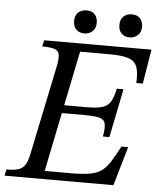

<svg xmlns="http://www.w3.org/2000/svg" viewBox="-69 -864 755 912"><g transform="rotate(5 308.5 -408.0)"><path d="M506 0H-13L-7 -30Q28 -30 48.5 -36Q69 -42 81 -59.5Q93 -77 100 -112L188 -535Q196 -573 193.5 -593Q191 -613 172 -620Q153 -627 112 -627L118 -657H630L603 -493H572Q575 -543 565 -570Q555 -597 524.5 -607.5Q494 -618 432 -618H293L175 -39H296Q354 -39 389 -45Q424 -51 446 -67Q468 -83 486 -112Q504 -141 528 -186H560ZM467 -226H436Q444 -268 439 -288Q434 -308 411 -314Q388 -320 342 -320H222L229 -358H350Q396 -358 422 -366Q448 -374 461 -396Q474 -418 482 -458H514ZM521 -706Q498 -706 483 -720Q468 -734 468 -761Q468 -787 483 -801.5Q498 -816 523 -816Q549 -816 562.5 -801Q576 -786 576 -761Q576 -735 560 -720.5Q544 -706 521 -706ZM305 -706Q282 -706 267 -720Q252 -734 252 -761Q252 -787 267 -801.5Q282 -816 307 -816Q333 -816 346.5 -801Q360 -786 360 -761Q360 -735 344 -720.5Q328 -706 305 -706Z"/></g></svg>

Font: STIX Two Text
Style: Italic
Weight: 400
Italic angle: -12°
Designer: Ross Mills, John Hudson & Paul Hanslow, Tiro Typeworks Ltd; with prior portions MicroPress Inc. and Coen Hoffman, Elsevi
Foundry: Tiro Typeworks Ltd
Version: Version 2.13 b171